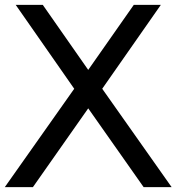

<svg xmlns="http://www.w3.org/2000/svg" viewBox="-29 -770 727 790"><path d="M106.4 0H-9.3L276.4 -404.8L35.6 -750H147L334 -482.4L521.5 -750H632.8L391.6 -404.8L677.2 0H562L334 -324.2Z"/></svg>

Font: Spartan MB Med
Style: Regular
Weight: 500
Designer: Matt Bailey, Mirko Velimirovic
Foundry: Matt Bailey
Version: Version 1.005